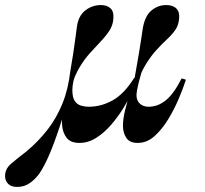

<svg xmlns="http://www.w3.org/2000/svg" viewBox="-106 -551 810 759"><path d="M293 -531Q317 -531 331 -518Q345 -505 342 -475Q340 -451 326.5 -430Q313 -409 292.5 -387.5Q272 -366 249.5 -341Q227 -316 208 -284Q189 -252 177 -211Q151 -114 129 -47.5Q107 19 88 62.5Q69 106 51 133Q36 155 13.5 171.5Q-9 188 -38 188Q-62 188 -74 175.5Q-86 163 -86 145Q-86 117 -63 97Q-40 77 -2 48Q46 8 82 -38.5Q118 -85 141 -142Q164 -199 172 -270Q185 -345 190 -385.5Q195 -426 198 -445Q204 -489 231.5 -510Q259 -531 293 -531ZM190 -298H209Q205 -294 202 -290.5Q199 -287 197 -275Q180 -225 180 -195.5Q180 -166 189.5 -152Q199 -138 214 -133.5Q229 -129 244 -129Q295 -129 340.5 -155Q386 -181 425 -244L443 -240Q434 -222 419 -191Q404 -160 382.5 -125Q361 -90 334 -58.5Q307 -27 275 -6.5Q243 14 208 14Q174 14 158.5 -5Q143 -24 140 -51.5Q137 -79 141.5 -107.5Q146 -136 151 -155ZM427 -247Q437 -304 443.5 -342Q450 -380 453 -402Q456 -424 458 -436Q466 -487 492 -509Q518 -531 551 -531Q578 -531 591.5 -517Q605 -503 602 -477Q600 -452 587.5 -433.5Q575 -415 555 -396.5Q535 -378 512.5 -353.5Q490 -329 468.5 -293.5Q447 -258 431 -204ZM471 -318Q461 -290 451.5 -258.5Q442 -227 436 -196Q429 -162 443 -145.5Q457 -129 481 -129Q518 -129 549.5 -154.5Q581 -180 612 -241L629 -236Q619 -205 601.5 -163Q584 -121 559.5 -80.5Q535 -40 505 -13Q475 14 438 14Q406 14 393 -6.5Q380 -27 380 -54Q380 -80 388.5 -115.5Q397 -151 413 -200.5Q429 -250 452 -317Z"/></svg>

Font: Playfair Display SemiBold
Style: Italic
Weight: 600
Italic angle: -14°
Designer: Claus Eggers Sørensen
Foundry: Claus Eggers Sørensen
Version: Version 1.203